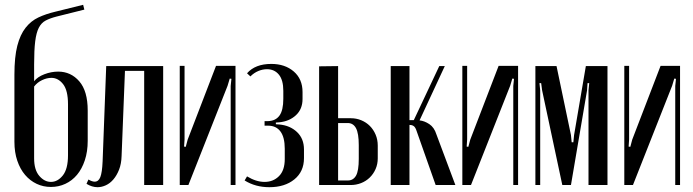

<svg xmlns="http://www.w3.org/2000/svg" viewBox="-20 -770 2884 799"><path d="M40 -180V-459Q40 -533 52 -579.5Q64 -626 86.5 -654.5Q109 -683 140 -697.5Q171 -712 209 -721L326 -750L331 -730L215 -701Q188 -694 170 -684.5Q152 -675 141.5 -654.5Q131 -634 126.5 -598Q122 -562 122 -502V-432Q136 -450 164.5 -461Q193 -472 222 -472Q275 -472 310 -431.5Q345 -391 345 -310V-184Q345 -139 333 -103Q321 -67 300.5 -42.5Q280 -18 252 -5Q224 8 192 8Q160 8 132.5 -5Q105 -18 84.5 -42Q64 -66 52 -101Q40 -136 40 -180ZM122 -410V-111Q122 -63 143.5 -38Q165 -13 192 -13Q220 -13 241.5 -40Q263 -67 263 -124V-336Q263 -394 242.5 -420Q222 -446 194 -446Q175 -446 155 -436.5Q135 -427 122 -410Z M348 -23Q363 -14 374 -14Q390 -14 397.5 -33Q405 -52 407 -98L422 -495H659V0H580V-475H500L486 -121Q485 -88 475.5 -64Q466 -40 452 -23.5Q438 -7 420.5 1Q403 9 386 9Q363 9 340 -5Z M960 -496V0H940V-412L943 -442L936 -443L927 -413L764 0H728V-496H748V-190L746 -160L753 -159L761 -189L879 -496Z M1101 9Q1043 9 998 -19L1008 -36Q1046 -13 1081 -13Q1117 -13 1141 -37Q1165 -61 1165 -108V-151Q1165 -199 1147 -223Q1129 -247 1096 -247H1081V-266H1096Q1127 -267 1143 -289Q1159 -311 1159 -359V-392Q1159 -437 1140.5 -459.5Q1122 -482 1091 -482Q1073 -482 1055 -474.5Q1037 -467 1022 -452L1008 -465Q1042 -504 1109 -504Q1166 -504 1202.5 -472.5Q1239 -441 1239 -387V-358Q1239 -316 1211.5 -290.5Q1184 -265 1142 -261L1128 -260V-253L1142 -252Q1187 -248 1216 -220.5Q1245 -193 1245 -148V-112Q1245 -56 1205 -23.5Q1165 9 1101 9Z M1440 -278Q1463 -278 1483.5 -269.5Q1504 -261 1519 -246Q1534 -231 1543 -210Q1552 -189 1552 -164V-111Q1552 -87 1543 -66.5Q1534 -46 1518.5 -31Q1503 -16 1482.5 -8Q1462 0 1439 0H1308V-494L1387 -495V-278ZM1473 -166Q1473 -215 1461.5 -236.5Q1450 -258 1427 -258H1387V-19H1428Q1450 -19 1461.5 -39Q1473 -59 1473 -109Z M1714 -224Q1709 -240 1702 -245Q1695 -250 1686 -250H1684V0H1606V-495H1684V-270H1702L1808 -495H1831L1726 -269Q1746 -267 1766.5 -253.5Q1787 -240 1796 -211L1875 0H1793Z M2136 -496V0H2116V-412L2119 -442L2112 -443L2103 -413L1940 0H1904V-496H1924V-190L1922 -160L1929 -159L1937 -189L2055 -496Z M2508 0H2429V-394L2432 -424H2425L2423 -394L2356 0H2320L2236 -394L2232 -424H2225L2228 -394V0H2208V-495H2296L2356 -208L2359 -178H2366L2369 -208L2418 -495H2508Z M2810 -496V0H2790V-412L2793 -442L2786 -443L2777 -413L2614 0H2578V-496H2598V-190L2596 -160L2603 -159L2611 -189L2729 -496Z"/></svg>

Font: Moniqa SemBd Narrow Heading
Style: Regular
Weight: 600
Width: 4
Designer: Rajesh Rajput
Foundry: Rajesh Rajput
Version: Version 1.000